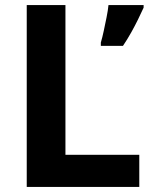

<svg xmlns="http://www.w3.org/2000/svg" viewBox="-20 -734 599 754"><path d="M85 0V-714H237V-126H527V0ZM544 -704Q534 -682 522 -657.5Q510 -633 495.5 -607Q481 -581 463 -554H376V-567Q382 -587 387.5 -613Q393 -639 398.5 -666Q404 -693 406 -714H544Z"/></svg>

Font: Noto Sans Syriac Eastern
Style: Bold
Weight: 700
Designer: Patrick Giasson and the Monotype Design Team
Foundry: Monotype Imaging Inc.
Version: Version 3.001